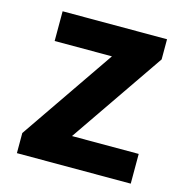

<svg xmlns="http://www.w3.org/2000/svg" viewBox="-88 -641 688 722"><g transform="rotate(15 255.5 -280.0)"><path d="M40.7 0V-78.3L291.7 -444.1H68.7V-559.8H475.2V-481.3L224.2 -115.7H483.9V0Z"/></g></svg>

Font: Noto Sans TC
Style: Regular
Weight: 100
Designer: Ryoko NISHIZUKA 西塚涼子 (kana, bopomofo & ideographs); Paul D. Hunt (Latin, Greek & Cyrillic); Sandoll Communications 산돌커뮤니
Foundry: Adobe
Version: Version 2.004;hotconv 1.0.118;makeotfexe 2.5.65603